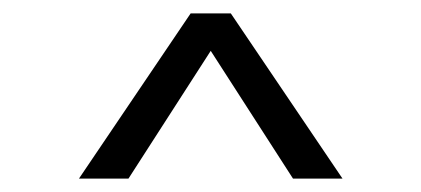

<svg xmlns="http://www.w3.org/2000/svg" viewBox="-20 -720 630 287"><path d="M98 -453 265 -700H325L492 -453H418L295 -644L172 -453Z"/></svg>

Font: Host Grotesk Light
Style: Regular
Weight: 300
Designer: Doukan Karapınar
Foundry: Element Type
Version: Version 1.003